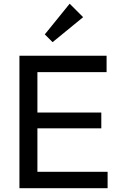

<svg xmlns="http://www.w3.org/2000/svg" viewBox="-20 -986 630 1006"><path d="M81.8 0V-694H176V0ZM145.5 0V-86H543.8V0ZM145.5 -313.5V-396.2H510.8V-313.5ZM145.5 -608V-694H538.5V-608ZM255.5 -765 214.8 -805.8 345 -966.5 415.5 -896Z"/></svg>

Font: Outfit Thin
Style: Regular
Weight: 100
Designer: Rodrigo Fuenzalida
Foundry: fragTYPE
Version: Version 1.000